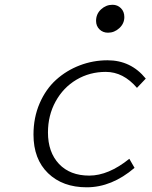

<svg xmlns="http://www.w3.org/2000/svg" viewBox="-20 -776 640 809"><path d="M435.1 -638.2Q413.6 -638.2 399.2 -652.3Q384.8 -666.5 384.8 -688Q384.8 -717.3 405.8 -736.6Q426.8 -755.9 454.1 -755.9Q475.1 -755.9 489.5 -741.5Q503.9 -727.1 503.9 -704.1Q503.9 -676.8 482.9 -657.5Q461.9 -638.2 435.1 -638.2ZM345.2 13.2Q244.1 13.2 182.6 -46.1Q121.1 -105.5 121.1 -209Q121.1 -280.8 147 -340.6Q172.9 -400.4 216.3 -439.7Q259.8 -479 315.9 -500.5Q372.1 -522 433.1 -522Q531.7 -522 594.2 -444.8L557.1 -405.8Q499.5 -473.1 425.8 -473.1Q357.9 -473.1 302.2 -440.2Q246.6 -407.2 214.4 -348.6Q182.1 -290 182.1 -217.8Q182.1 -134.8 228.5 -85.4Q274.9 -36.1 356 -36.1Q437 -36.1 524.9 -106.9L546.9 -68.8Q451.2 13.2 345.2 13.2Z"/></svg>

Font: Office Code Pro D Light Italic
Style: Regular
Weight: 300
Italic angle: -9°
Designer: Nathan Rutzky & Paul D. Hunt
Foundry: Adobe Systems Incorporated
Version: Version 1.004;PS 001.004;hotconv 1.0.70;makeotf.lib2.5.58329